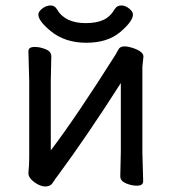

<svg xmlns="http://www.w3.org/2000/svg" viewBox="-20 -657 623 696"><path d="M144 19Q126 19 104.5 3.4Q83 -12.2 83 -28.8V-30.8Q85.9 -57.6 85.9 -85.9V-363.8L83 -471.2Q83 -487.3 106.9 -486.8Q125 -486.8 145.5 -478.5Q166 -470.2 166 -453.1L164.1 -363.8V-111.8Q256.8 -233.9 398.9 -459Q403.8 -466.8 409.4 -477.8Q415 -488.8 431.2 -488.8Q443.4 -488.8 459 -483.9Q500 -470.7 500 -452.1L496.1 -415V-106L499 0Q499 16.1 476.1 16.1Q457 16.1 436.5 7.6Q416 -1 416 -18.1L418 -106V-356Q294.9 -163.1 189.9 -21Q180.2 -8.8 171.6 5.1Q163.1 19 144 19ZM293 -502Q214.8 -502 163.1 -544.9Q119.1 -581.1 119.1 -604Q119.1 -615.2 133.5 -626.2Q147.9 -637.2 163.1 -637.2Q178.2 -637.2 186 -624Q214.8 -573.2 291 -573.2Q328.1 -573.2 353.5 -584.2Q378.9 -595.2 396 -624Q403.8 -637.2 419.9 -637.2Q434.1 -637.2 448 -626.2Q461.9 -615.2 461.9 -604Q461.9 -580.1 416 -541Q370.1 -502 293 -502Z"/></svg>

Font: LXGW WenKai Screen R
Style: Regular
Weight: 400
Designer: Fontworks Inc.
Version: Version 1.235;May 31, 2022